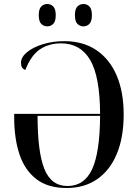

<svg xmlns="http://www.w3.org/2000/svg" viewBox="-20 -931 691 961"><path d="M313 10Q220 10 162 -34.5Q104 -79 77.5 -158.5Q51 -238 51 -344V-361H481Q480 -549 431 -631.5Q382 -714 285 -714Q225 -714 180 -684Q135 -654 107 -581Q85 -588 85 -616Q85 -645 115.5 -670Q146 -695 195.5 -710Q245 -725 302 -725Q396 -725 462.5 -680Q529 -635 564 -553Q599 -471 599 -358Q599 -243 564.5 -160.5Q530 -78 466 -34Q402 10 313 10ZM318 0Q402 0 441 -84Q480 -168 481 -351H168Q168 -171 202 -85.5Q236 0 318 0ZM398 -799Q380 -799 367.5 -811.5Q355 -824 355 -855Q355 -886 367.5 -898.5Q380 -911 398 -911Q415 -911 427.5 -898.5Q440 -886 440 -855Q440 -824 427.5 -811.5Q415 -799 398 -799ZM216 -799Q199 -799 186.5 -811.5Q174 -824 174 -855Q174 -886 186.5 -898.5Q199 -911 216 -911Q234 -911 246.5 -898.5Q259 -886 259 -855Q259 -824 246.5 -811.5Q234 -799 216 -799Z"/></svg>

Font: Noto Serif Display SemiCondensed Medium
Style: Regular
Weight: 500
Width: 4
Designer: Monotype Design Team
Foundry: Monotype Imaging Inc.
Version: Version 2.009